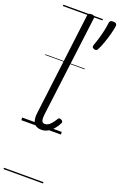

<svg xmlns="http://www.w3.org/2000/svg" viewBox="-230 -951 869 1383"><g transform="rotate(20 204.0 -259.5)"><path d="M158 16Q118 16 100 -11.5Q82 -39 91 -96L187 -871Q188 -881 194.5 -885.5Q201 -890 214 -890Q229 -890 235.5 -885Q242 -880 240 -869L143 -97Q139 -66 144 -49Q149 -32 168 -32Q182 -32 194.5 -40Q207 -48 219 -63Q231 -78 243 -97Q247 -105 253.5 -106Q260 -107 269 -102Q278 -98 280.5 -91Q283 -84 279 -78Q266 -51 247 -29.5Q228 -8 205.5 4Q183 16 158 16ZM317 -660Q306 -664 303.5 -671Q301 -678 305 -689Q314 -712 323.5 -744Q333 -776 340.5 -809.5Q348 -843 351 -871Q352 -881 357.5 -887.5Q363 -894 379 -894Q395 -894 402 -887.5Q409 -881 408 -871Q404 -841 394 -804.5Q384 -768 371.5 -732.5Q359 -697 346 -672Q342 -664 336 -660Q330 -656 317 -660ZM0 365H303V375H0ZM0 -20H303V0H0ZM0 -505H303V-500H0ZM0 -885H303V-875H0Z"/></g></svg>

Font: Playwrite GB S Guides
Style: Italic
Weight: 400
Italic angle: -7.01216°
Designer: Veronika Burian, José Scaglione
Foundry: TypeTogether
Version: Version 1.002